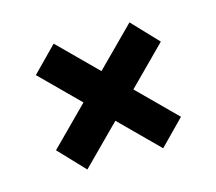

<svg xmlns="http://www.w3.org/2000/svg" viewBox="-55 -516 470 417"><g transform="rotate(-15 180.0 -307.5)"><path d="M95 -165 40 -223 266 -450 321 -392ZM266 -167 40 -392 95 -448 321 -223Z"/></g></svg>

Font: Bricolage Grotesque Condensed Medium
Style: Regular
Weight: 500
Width: 3
Designer: Mathieu Triay
Foundry: Atelier Triay
Version: Version 1.000;gftools[0.9.30]